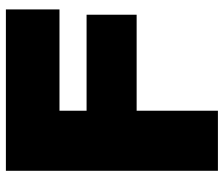

<svg xmlns="http://www.w3.org/2000/svg" viewBox="-74 -686 760 652"><g transform="rotate(-90 306.0 -360.0)"><path d="M52 0H256V-276H582V-446H256V-538H600V-720H52Z"/></g></svg>

Font: Aspekta 900
Style: Regular
Weight: 900
Designer: Ivo Dolenc
Version: Version 2.000